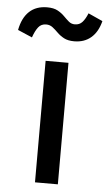

<svg xmlns="http://www.w3.org/2000/svg" viewBox="-107 -794 468 830"><g transform="rotate(5 127.0 -379.0)"><path d="M77.1 0V-527.3H176.3V0ZM192.4 -622.1Q165.5 -622.1 148.2 -631.3Q130.9 -640.6 118.4 -653.1Q106 -665.5 94 -674.8Q82 -684.1 65.9 -684.1Q44.4 -684.1 32 -668.2Q19.5 -652.3 9.3 -623L-53.2 -649.9Q-43 -703.1 -13.4 -730.7Q16.1 -758.3 64 -758.3Q92.3 -758.3 109.6 -748.8Q127 -739.3 139.2 -726.8Q151.4 -714.4 162.6 -704.8Q173.8 -695.3 189 -695.3Q209 -695.3 221.4 -709Q233.9 -722.7 244.1 -748L306.6 -719.7Q294.9 -672.4 265.6 -647.2Q236.3 -622.1 192.4 -622.1Z"/></g></svg>

Font: Schibsted Grotesk Medium
Style: Regular
Weight: 500
Designer: Bakken & Baeck AS, Henrik Kongsvoll
Foundry: Schibsted ASA
Version: Version 1.100;gftools[0.9.25]